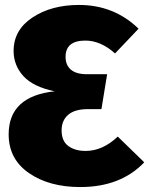

<svg xmlns="http://www.w3.org/2000/svg" viewBox="-20 -736 603 776"><path d="M304 20Q179 20 97 -36.5Q15 -93 15 -193Q15 -347 201 -367Q114 -385 74.5 -428.5Q35 -472 35 -530Q35 -615 111.5 -665.5Q188 -716 299 -716Q441 -716 540 -620L445 -520Q387 -572 325 -572Q245 -572 245 -506Q245 -473 266.5 -454.5Q288 -436 332 -436H413L390 -295H336Q282 -295 255.5 -272Q229 -249 229 -209Q229 -166 256 -146Q283 -126 326 -126Q395 -126 456 -184L563 -80Q468 20 304 20Z"/></svg>

Font: Trujillo Black
Style: Regular
Weight: 900
Designer: Fira Sans original fonts by bBox Type GmbH, Carrois Corporate GbR, & Edenspiekermann AG / Changes by Cristiano Sobral
Foundry: Fira Sans original fonts by bBox Type GmbH, Carrois Corporate GbR, & Edenspiekermann AG / Changes by Cristiano Sobral
Version: Version 4.301;July 28, 2020;FontCreator 13.0.0.2655 64-bit